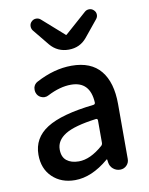

<svg xmlns="http://www.w3.org/2000/svg" viewBox="-92 -899 758 978"><g transform="rotate(-10 287.0 -409.5)"><path d="M216.8 12.7Q145.5 12.7 100.1 -30.8Q54.7 -74.2 54.7 -146.5Q54.7 -233.4 130.9 -281.7Q207 -330.1 374 -348.6Q383.8 -349.6 383.8 -359.4Q377.9 -469.7 279.3 -469.7Q222.7 -469.7 158.2 -436.5Q148.4 -430.7 136.7 -430.7Q130.9 -430.7 125 -432.6Q107.4 -437.5 98.6 -453.1Q92.8 -463.9 92.8 -474.6Q92.8 -481.4 93.8 -487.3Q98.6 -505.9 115.2 -514.6Q209 -564.5 298.8 -564.5Q399.4 -564.5 449.2 -503.9Q499 -443.4 499 -331.1V-46.9Q499 -27.3 485.4 -13.7Q471.7 0 452.1 0Q431.6 0 416 -13.2Q400.4 -26.4 397.5 -46.9L395.5 -61.5Q394.5 -63.5 393.1 -63.5Q391.6 -63.5 390.6 -61.5Q302.7 12.7 216.8 12.7ZM252 -78.1Q311.5 -78.1 377 -135.7Q383.8 -141.6 383.8 -151.4V-267.6Q383.8 -271.5 380.9 -273.9Q377.9 -276.4 374 -275.4Q261.7 -260.7 213.9 -231Q166 -201.2 166 -154.3Q166 -115.2 189.5 -96.7Q212.9 -78.1 252 -78.1ZM205.1 -691.4 135.7 -776.4Q128.9 -786.1 128.9 -797.9Q128.9 -812.5 139.6 -822.3Q149.4 -832 163.1 -832Q176.8 -832 186.5 -823.2L296.9 -725.6Q297.9 -723.6 299.8 -723.6Q301.8 -723.6 303.7 -725.6L414.1 -823.2Q423.8 -832 437.5 -832Q437.5 -832 437.5 -832Q451.2 -832 460.9 -822.3Q471.7 -812.5 471.7 -797.9Q471.7 -786.1 463.9 -776.4L394.5 -691.4Q358.4 -647.5 300.3 -647.5Q242.2 -647.5 205.1 -691.4Z"/></g></svg>

Font: Gen Jyuu GothicX Medium
Style: Regular
Weight: 500
Designer: Ryoko NISHIZUKA (kana &amp; ideographs); Paul D. Hunt (Latin, Greek &amp; Cyrillic); Wenlong ZHANG (bopomofo); Sandoll C
Version: Version 1.058.20140828